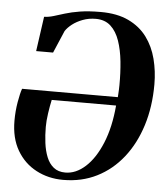

<svg xmlns="http://www.w3.org/2000/svg" viewBox="-54 -800 739 859"><g transform="rotate(5 316.0 -370.5)"><path d="M91 -552.5 113 -708.5Q133 -709 154.8 -715.5Q176.5 -722 204.5 -730.8Q232.5 -739.5 271 -745.8Q309.5 -752 363.5 -752Q438 -752 489.2 -727.5Q540.5 -703 571.8 -660.8Q603 -618.5 617 -564Q631 -509.5 631 -450Q631 -349.5 604.5 -265.2Q578 -181 529 -119Q480 -57 412.2 -23Q344.5 11 261 11Q194.5 11 140 -17.8Q85.5 -46.5 53.5 -101.2Q21.5 -156 21.5 -234Q21.5 -277 28.5 -317.8Q35.5 -358.5 43 -379H473Q473.5 -385.5 474 -394.5Q474.5 -403.5 475 -413.2Q475.5 -423 475.5 -432.5Q476 -488 470.8 -539.2Q465.5 -590.5 451.5 -631.2Q437.5 -672 411.5 -695.8Q385.5 -719.5 344.5 -719.5Q313 -719.5 286 -709.2Q259 -699 239.5 -683.8Q220 -668.5 210 -653L167 -552.5ZM468.5 -341H179.5Q173.5 -314 168.5 -279.8Q163.5 -245.5 163.5 -218.5Q163.5 -181.5 168 -146.5Q172.5 -111.5 183.8 -83.5Q195 -55.5 215.5 -39Q236 -22.5 268 -22.5Q315.5 -22.5 358.2 -61.2Q401 -100 430.5 -171.5Q460 -243 468.5 -341Z"/></g></svg>

Font: Merriweather 120pt
Style: Bold Italic
Weight: 700
Italic angle: -7.8°
Version: Version 2.101